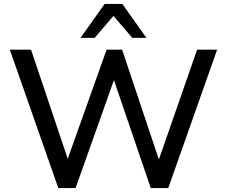

<svg xmlns="http://www.w3.org/2000/svg" viewBox="-20 -958 1156 978"><path d="M277 0 30 -705H138L343 -96H306L523 -705H602L806 -96H772L984 -705H1086L837 0H748L550 -580H571L365 0ZM390 -765 513 -938H603L726 -765H654L558 -877L462 -765Z"/></svg>

Font: Mulish ExtraLight SemiBold
Style: Regular
Weight: 600
Version: Version 3.603